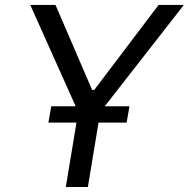

<svg xmlns="http://www.w3.org/2000/svg" viewBox="-20 -747 754 767"><path d="M100.9 -727.3H201.7L348 -387.8H356.5L613.6 -727.3H714.5L398.4 -322.4H497.2L485.8 -257.1H373.6L331 0H242.9L285.5 -257.1H173.3L184.7 -322.4H282.3Z"/></svg>

Font: Karasuma Gothic
Style: Italic
Weight: 400
Italic angle: -9.39999°
Designer: Rasmus Andersson / Ryoko Nishizuka
Foundry: Genbu
Version: Version 1.00